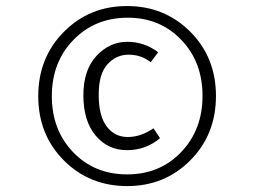

<svg xmlns="http://www.w3.org/2000/svg" viewBox="-20 -756 850 642"><path d="M404.3 -253.9Q340.8 -253.9 299.8 -302.7Q258.8 -351.6 258.8 -437Q258.8 -522.5 302.7 -569.3Q346.7 -616.2 405.3 -616.2Q463.4 -616.2 508.8 -581.1L483.9 -547.9Q452.1 -573.2 410.2 -573.2Q368.2 -573.2 338.9 -540.5Q309.6 -507.8 310.1 -438Q310.1 -368.2 336.9 -333Q363.3 -297.9 407.2 -297.9Q451.2 -297.9 493.2 -327.1L515.1 -293.9Q467.3 -253.9 404.3 -253.9ZM585.9 -623Q514.6 -697.3 405.8 -696.8Q296.9 -696.3 225.1 -622.1Q153.3 -547.9 153.3 -434.6Q153.3 -321.3 224.6 -247.1Q295.9 -172.9 405.3 -172.9Q514.6 -172.9 585.9 -247.6Q657.2 -322.3 657.2 -435.5Q657.2 -548.8 585.9 -623ZM404.8 -735.8Q530.3 -735.8 616.2 -649.9Q702.1 -564 702.1 -435.1Q702.1 -306.2 616.7 -220.2Q531.2 -133.8 405.3 -133.8Q279.3 -133.8 193.4 -219.7Q107.9 -305.7 107.9 -434.6Q107.9 -563 193.4 -649.4Q278.8 -735.8 404.8 -735.8Z"/></svg>

Font: FiraSans-Light
Style: Regular
Weight: 300
Designer: Carrois Corporate & Edenspiekermann AG
Foundry: Carrois Corporate GbR & Edenspiekermann AG
Version: Version 3.106;PS 003.106;hotconv 1.0.70;makeotf.lib2.5.58329